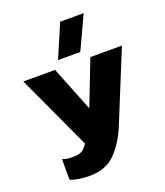

<svg xmlns="http://www.w3.org/2000/svg" viewBox="-161 -836 964 1120"><g transform="rotate(-20 321.0 -276.0)"><path d="M258 -522 346 -728H492L396 -522ZM204 176Q164 176 136.5 171.5Q109 167 82 157V29Q98 35 112.5 37Q127 39 143 39Q183 39 201.5 29Q220 19 239 -11L25 -474H222L333 -195L441 -474H637L462 -45Q421 56 361.5 116Q302 176 204 176Z"/></g></svg>

Font: Kanit
Style: Bold
Weight: 700
Designer: Katatrad Team
Foundry: CadsonDemak
Version: Version 2.000; ttfautohint (v1.8.3)